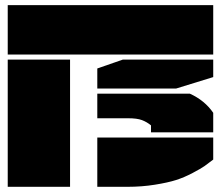

<svg xmlns="http://www.w3.org/2000/svg" viewBox="-20 -720 852 740"><path d="M9.8 -509.8V-700.2H801.8V-509.8ZM9.8 0V-490.2H250V0ZM355 0V-189.9H801.8V-105Q780.8 -88.9 768.1 -79.8Q755.4 -70.8 722.7 -53.5Q689.9 -36.1 658.4 -26.1Q627 -16.1 576.9 -8.1Q526.9 0 471.2 0ZM355 -264.2V-358.9H711.9Q769 -333 801.8 -285.2V-210H562V-236.8Q545.9 -250 527.1 -257.1Q508.3 -264.2 474.1 -264.2ZM355 -378.9V-456.1L453.1 -490.2H801.8V-422.9L659.2 -378.9Z"/></svg>

Font: Nastup Basic
Style: Regular
Weight: 400
Designer: Maksym Kobuzan
Foundry: Zakznak
Version: Version 1.020;FEAKit 1.0